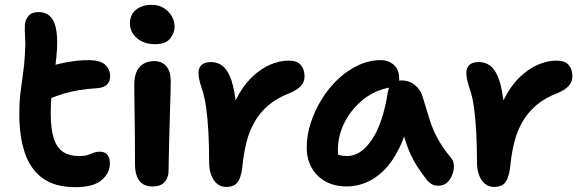

<svg xmlns="http://www.w3.org/2000/svg" viewBox="-20 -762 2416 795"><path d="M292 13Q207 13 156 -24.5Q105 -62 82.5 -130Q60 -198 60 -288Q60 -339 65 -380Q70 -421 75.5 -458Q81 -495 83 -536Q86 -579 84 -606.5Q82 -634 83 -658Q84 -679 97.5 -695.5Q111 -712 140 -712Q182 -712 201 -676Q220 -640 216 -558Q214 -525 210 -495.5Q206 -466 201.5 -435.5Q197 -405 193.5 -370.5Q190 -336 190 -293Q190 -227 203 -188Q216 -149 242 -132.5Q268 -116 306 -116Q330 -116 344 -120.5Q358 -125 368.5 -129.5Q379 -134 393 -134Q413 -134 424 -122Q435 -110 435 -85Q435 -45 400.5 -16Q366 13 292 13ZM179 -351Q143 -336 123 -351.5Q103 -367 103 -397Q103 -423 114 -444Q125 -465 168 -481Q207 -495 255.5 -504Q304 -513 347 -513Q395 -513 415.5 -494Q436 -475 436 -446Q436 -423 422 -411Q408 -399 384 -397Q340 -394 306.5 -388.5Q273 -383 243 -374Q213 -365 179 -351Z M611 10Q586 10 570 -1Q554 -12 546.5 -33Q539 -54 539 -80Q539 -149 538.5 -197Q538 -245 537.5 -280.5Q537 -316 536.5 -347Q536 -378 536 -413Q536 -440 544 -461.5Q552 -483 571 -496Q590 -509 619 -509Q649 -509 667.5 -489Q686 -469 687 -427Q687 -406 686 -369.5Q685 -333 683.5 -288Q682 -243 681 -198.5Q680 -154 679 -116Q678 -78 678 -56Q678 -27 662 -8.5Q646 10 611 10ZM623 -579Q576 -579 547 -604Q518 -629 518 -665Q518 -701 543 -721.5Q568 -742 607 -742Q638 -742 659.5 -728Q681 -714 692 -693.5Q703 -673 703 -651Q703 -626 684.5 -602.5Q666 -579 623 -579Z M916 12Q895 12 879.5 -0.5Q864 -13 855 -36Q846 -59 846 -88Q846 -155 843 -213Q840 -271 833.5 -317.5Q827 -364 815 -397Q807 -422 804.5 -435Q802 -448 802 -461Q802 -481 814.5 -493Q827 -505 854 -505Q879 -505 898.5 -491.5Q918 -478 932 -446Q946 -414 954 -357Q962 -300 964 -214L914 -217Q929 -293 956.5 -348.5Q984 -404 1020.5 -440Q1057 -476 1097 -493.5Q1137 -511 1175 -511Q1210 -511 1225.5 -493Q1241 -475 1241 -445Q1241 -424 1227 -407.5Q1213 -391 1181 -377Q1128 -357 1092.5 -327Q1057 -297 1034.5 -258Q1012 -219 1000.5 -173Q989 -127 984 -75Q980 -40 971.5 -21Q963 -2 949.5 5Q936 12 916 12Z M1416 10Q1366 10 1329 -10Q1292 -30 1271 -66.5Q1250 -103 1250 -151Q1250 -201 1266.5 -252.5Q1283 -304 1312 -351Q1341 -398 1380 -434.5Q1419 -471 1464 -492Q1509 -513 1556 -513Q1589 -513 1611 -493Q1633 -473 1633 -436Q1633 -421 1624.5 -412.5Q1616 -404 1602 -401Q1536 -391 1486 -351.5Q1436 -312 1407.5 -256.5Q1379 -201 1379 -141Q1379 -120 1382.5 -102.5Q1386 -85 1397 -58L1334 -149Q1358 -130 1375.5 -123Q1393 -116 1418 -116Q1474 -116 1520 -184Q1566 -252 1586 -382Q1590 -404 1605 -416.5Q1620 -429 1641 -429Q1675 -429 1699 -409Q1723 -389 1731 -358Q1746 -308 1759 -266.5Q1772 -225 1792.5 -187.5Q1813 -150 1847 -109Q1859 -95 1859.5 -76Q1860 -57 1852.5 -37.5Q1845 -18 1830.5 -5.5Q1816 7 1795 7Q1778 7 1767.5 0.5Q1757 -6 1749 -15Q1728 -42 1711 -67.5Q1694 -93 1680 -123.5Q1666 -154 1654 -193.5Q1642 -233 1632 -286L1679 -289Q1661 -205 1632.5 -147.5Q1604 -90 1568.5 -55.5Q1533 -21 1494 -5.5Q1455 10 1416 10Z M2025 12Q2004 12 1988.5 -0.5Q1973 -13 1964 -36Q1955 -59 1955 -88Q1955 -155 1952 -213Q1949 -271 1942.5 -317.5Q1936 -364 1924 -397Q1916 -422 1913.5 -435Q1911 -448 1911 -461Q1911 -481 1923.5 -493Q1936 -505 1963 -505Q1988 -505 2007.5 -491.5Q2027 -478 2041 -446Q2055 -414 2063 -357Q2071 -300 2073 -214L2023 -217Q2038 -293 2065.5 -348.5Q2093 -404 2129.5 -440Q2166 -476 2206 -493.5Q2246 -511 2284 -511Q2319 -511 2334.5 -493Q2350 -475 2350 -445Q2350 -424 2336 -407.5Q2322 -391 2290 -377Q2237 -357 2201.5 -327Q2166 -297 2143.5 -258Q2121 -219 2109.5 -173Q2098 -127 2093 -75Q2089 -40 2080.5 -21Q2072 -2 2058.5 5Q2045 12 2025 12Z"/></svg>

Font: Shantell Sans SemiBold
Style: Regular
Weight: 600
Designer: Stephen Nixon, Anya Danilova, Shantell Martin
Foundry: Arrow Type
Version: Version 1.011;[c5ecc13dd]